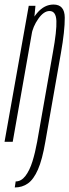

<svg xmlns="http://www.w3.org/2000/svg" viewBox="-49 -624 305 845"><path d="M16 201Q49 201 74 183.2Q99 165.5 118 122.2Q137 79 150.5 0H114.5Q106 47 93.8 86.5Q81.5 126 63 150.2Q44.5 174.5 20 174.5ZM-29 0H7L100.5 -530.5L107 -598.5H77.5ZM114.5 0H150.5L219 -390Q236.5 -489 236 -546.5Q235.5 -604 186.5 -604Q146 -604 114.8 -567.2Q83.5 -530.5 75.5 -486L89 -469Q95.5 -507 119.5 -541.2Q143.5 -575.5 169 -575.5Q197.5 -575.5 199.2 -531.8Q201 -488 184 -394.5Z"/></svg>

Font: Anybody ExtraCondensed ExtraLight
Style: Italic
Weight: 250
Width: 2
Italic angle: -10°
Version: Version 1.113;gftools[0.9.25]